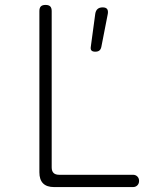

<svg xmlns="http://www.w3.org/2000/svg" viewBox="-20 -760 640 780"><path d="M200 0Q170 0 155 -15Q140 -30 140 -60V-715Q140 -728 146 -734Q152 -740 165 -740Q178 -740 184 -734Q190 -728 190 -715V-80Q190 -65 197.5 -57.5Q205 -50 220 -50H520Q531 -50 538 -43Q545 -36 545 -25Q545 -14 538 -7Q531 0 520 0ZM367 -550Q356 -550 351.5 -555Q347 -560 349 -571L367 -704Q369 -717 376.5 -723.5Q384 -730 397 -730Q410 -730 415 -723.5Q420 -717 418 -704L392 -571Q390 -560 384 -555Q378 -550 367 -550Z"/></svg>

Font: Maple Mono Thin
Style: Regular
Weight: 250
Monospace: yes
Designer: subframe7536
Version: Version 7.000